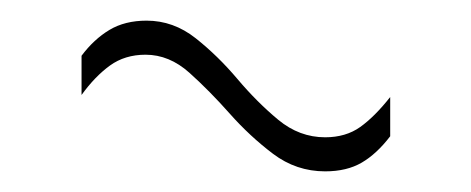

<svg xmlns="http://www.w3.org/2000/svg" viewBox="-20 -385 456 186"><path d="M358 -253Q345 -236 330.5 -227.5Q316 -219 295 -219Q267 -219 244.5 -236Q222 -253 202.5 -275Q183 -297 163.5 -314.5Q144 -332 121 -332Q101 -332 86.5 -321.5Q72 -311 59 -293V-331Q71 -347 86 -356Q101 -365 122 -365Q148 -365 169.5 -348Q191 -331 210 -308.5Q229 -286 249.5 -269Q270 -252 295 -252Q315 -252 329 -262Q343 -272 358 -291Z"/></svg>

Font: Georama SemiCondensed ExtraLight
Style: Regular
Weight: 200
Width: 4
Designer: Jean-Baptiste Levee
Foundry: Production Type
Version: Version 1.000